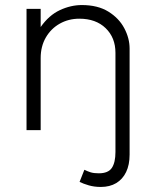

<svg xmlns="http://www.w3.org/2000/svg" viewBox="-20 -515 613 760"><path d="M379 225Q353.5 225 331.8 218.8Q310 212.5 295 205L314 157Q326 163 338.5 167Q351 171 371 171Q408.5 171 422.8 149.5Q437 128 437 87V-306Q437 -366 398.2 -403.5Q359.5 -441 294 -441Q251.5 -441 216.8 -421.5Q182 -402 161.5 -366.8Q141 -331.5 141 -285V0H85V-480H141V-408Q173.5 -454.5 216.8 -474.8Q260 -495 304 -495Q367 -495 409 -469Q451 -443 472 -403.2Q493 -363.5 493 -323V97Q493 137.5 479.2 166Q465.5 194.5 440 209.8Q414.5 225 379 225Z"/></svg>

Font: Geologica Roman Thin
Style: Regular
Weight: 250
Designer: Sindre Bremnes, Frode Helland
Foundry: Monokrom Skriftforlag AS
Version: Version 1.010;gftools[0.9.28]